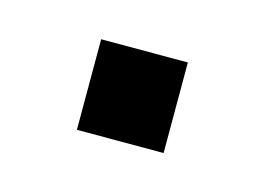

<svg xmlns="http://www.w3.org/2000/svg" viewBox="-33 -140 259 188"><g transform="rotate(15 96.5 -46.0)"><path d="M52.7 -91.8H140.6V0H52.7Z"/></g></svg>

Font: Dinish
Style: Regular
Weight: 400
Designer: Bert Driehuis
Foundry: Playbeing
Version: Version 3.006; git-39231f3c-release